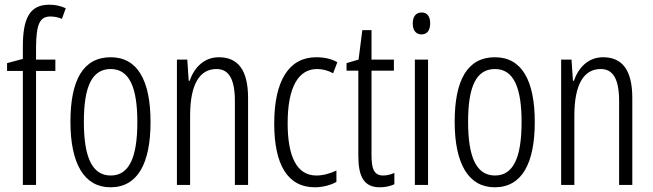

<svg xmlns="http://www.w3.org/2000/svg" viewBox="-20 -785 2770 815"><path d="M215 -484V-532H133V-585C134 -681 148 -715 194 -715C209 -715 226 -712 243 -705L259 -750C237 -760 216 -765 189 -765C104 -765 77 -704 77 -587V-535L10 -517V-484H77V0H133V-484Z M619 -267C619 -443 564 -542 450 -542C333 -542 279 -445 279 -268C279 -91 337 10 449 10C564 10 619 -91 619 -267ZM336 -268C336 -415 369 -492 450 -492C530 -492 563 -412 563 -267C563 -114 527 -40 450 -40C371 -40 336 -118 336 -268Z M909 -542C845 -542 804 -497 785 -442H781L775 -532H731V0H787V-294C787 -430 829 -492 899 -492C951 -492 977 -450 977 -356V0H1033V-369C1033 -488 990 -542 909 -542Z M1317 10C1346 10 1383 2 1408 -13V-61C1380 -48 1351 -40 1323 -40C1239 -40 1201 -122 1201 -262C1201 -414 1246 -492 1326 -492C1349 -492 1372 -486 1394 -474L1412 -521C1387 -535 1358 -542 1322 -542C1206 -542 1144 -441 1144 -261C1144 -87 1200 10 1317 10Z M1607 -40C1567 -40 1557 -69 1557 -127V-485H1652V-532H1557V-657H1518L1502 -532L1451 -517V-485H1501V-124C1501 -35 1525 10 1592 10C1617 10 1637 5 1654 -3V-51C1641 -45 1624 -40 1607 -40Z M1770 -732C1744 -732 1732 -713 1732 -685C1732 -657 1745 -639 1769 -639C1793 -639 1806 -656 1806 -686C1806 -713 1795 -732 1770 -732ZM1797 -532H1741V0H1797Z M2250 -267C2250 -443 2195 -542 2081 -542C1964 -542 1910 -445 1910 -268C1910 -91 1968 10 2080 10C2195 10 2250 -91 2250 -267ZM1967 -268C1967 -415 2000 -492 2081 -492C2161 -492 2194 -412 2194 -267C2194 -114 2158 -40 2081 -40C2002 -40 1967 -118 1967 -268Z M2540 -542C2476 -542 2435 -497 2416 -442H2412L2406 -532H2362V0H2418V-294C2418 -430 2460 -492 2530 -492C2582 -492 2608 -450 2608 -356V0H2664V-369C2664 -488 2621 -542 2540 -542Z"/></svg>

Font: Noto Sans Bengali ExtraCondensed Light
Style: Regular
Weight: 300
Width: 2
Designer: Joana Ranito - Universal Thirst; Jelle Bosma - Monotype Design Team
Foundry: Universal Thirst ehf.
Version: Version 3.000